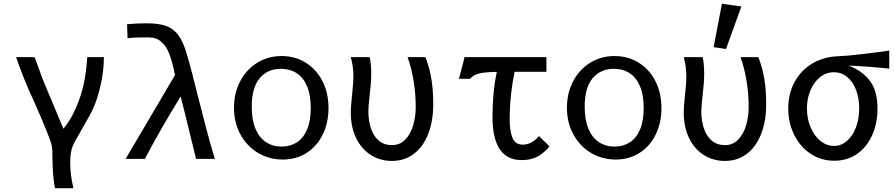

<svg xmlns="http://www.w3.org/2000/svg" viewBox="-20 -859 4840 1038"><path d="M263.5 -5.5Q263.5 -25 262.8 -43Q262 -61 259.5 -72.5Q255 -97 209.8 -204.5Q164.5 -312 142.5 -357.5Q128.5 -387.5 105.8 -445.5Q83 -503.5 67 -550H167Q178 -523 191 -485.5Q207 -438 221 -406L323 -163Q351.5 -199 369.8 -233Q388 -267 405 -311Q422 -356 433.8 -410.8Q445.5 -465.5 452 -550H541.5Q541.5 -474.5 524 -398.8Q506.5 -323 484 -273Q469.5 -241 423 -161Q381 -89.5 373 -69Q359.5 -35.5 359.5 21.5Q359.5 85.5 377 158.5H277Q269 112.5 266.5 75Q264 37.5 263.5 -5.5Z M846.5 -318 926 -453Q912.5 -522.5 896 -566Q879.5 -609.5 852 -633.2Q824.5 -657 782 -657Q738.5 -657 716.2 -656.2Q694 -655.5 669.5 -652L667 -728Q699.5 -731 721.2 -732Q743 -733 774 -733Q839.5 -733 879.2 -718.2Q919 -703.5 945 -667.8Q971 -632 990.5 -565Q1004 -519 1019.5 -459.2Q1035 -399.5 1049.5 -341Q1076.5 -233.5 1096.8 -157.2Q1117 -81 1141.5 0H1040L1013.5 -108Q977.5 -258 956.5 -337.5Q899.5 -244 855.2 -167.2Q811 -90.5 763 0H659Q776 -197 846.5 -318Z M1245 -276.5Q1245 -355 1278 -418.8Q1311 -482.5 1369.8 -519.2Q1428.5 -556 1502.5 -556Q1575.5 -556 1633.2 -520Q1691 -484 1723.5 -420Q1756 -356 1756 -275Q1756 -196 1725.2 -132.5Q1694.5 -69 1638.2 -32.8Q1582 3.5 1508.5 3.5Q1435.5 3.5 1375.2 -32.2Q1315 -68 1280 -132Q1245 -196 1245 -276.5ZM1660 -275.5Q1660 -346 1639.8 -393.2Q1619.5 -440.5 1583.2 -463.8Q1547 -487 1498.5 -487Q1427 -487 1384 -436.2Q1341 -385.5 1341 -281.5Q1341 -211 1361.2 -162.8Q1381.5 -114.5 1418 -90.5Q1454.5 -66.5 1502.5 -66.5Q1548.5 -66.5 1584 -88.8Q1619.5 -111 1639.8 -158Q1660 -205 1660 -275.5Z M1876.5 -250Q1876.5 -272 1878.8 -297.5Q1881 -323 1883.5 -347Q1886 -371.5 1888.2 -397Q1890.5 -422.5 1890.5 -445Q1890.5 -500.5 1876.5 -550H1979Q1987 -510 1987 -461Q1987 -413.5 1978 -338.5Q1971.5 -283 1971.5 -258Q1971.5 -209 1984.5 -167.5Q1997.5 -126 2026.2 -100.2Q2055 -74.5 2099.5 -74.5Q2143 -74.5 2172 -105.5Q2201 -136.5 2214.2 -183.5Q2227.5 -230.5 2227.5 -280Q2227.5 -351.5 2216.2 -420.8Q2205 -490 2183.5 -550H2280Q2301.5 -494.5 2311.8 -434.5Q2322 -374.5 2322 -300V-284Q2320.5 -197 2293 -130Q2265.5 -63 2215.8 -26Q2166 11 2099 11Q2035 11 1984.5 -21.2Q1934 -53.5 1905.2 -112.8Q1876.5 -172 1876.5 -250Z M2473.5 -480Q2485.5 -522.5 2491 -550H2934V-471H2762Q2750.5 -417 2744 -359.2Q2737.5 -301.5 2736 -251Q2735.5 -239 2735.5 -214Q2735.5 -152 2750.2 -114.5Q2765 -77 2806.5 -77Q2831.5 -77 2854.8 -90Q2878 -103 2893.5 -123.5L2950.5 -68Q2925 -35 2889 -14.2Q2853 6.5 2800.5 6.5Q2642.5 6.5 2642.5 -227.5Q2642.5 -360.5 2666 -470.5Q2604 -469.5 2570.8 -461.8Q2537.5 -454 2522 -433H2461Z M3045 -276.5Q3045 -355 3078 -418.8Q3111 -482.5 3169.8 -519.2Q3228.5 -556 3302.5 -556Q3375.5 -556 3433.2 -520Q3491 -484 3523.5 -420Q3556 -356 3556 -275Q3556 -196 3525.2 -132.5Q3494.5 -69 3438.2 -32.8Q3382 3.5 3308.5 3.5Q3235.5 3.5 3175.2 -32.2Q3115 -68 3080 -132Q3045 -196 3045 -276.5ZM3460 -275.5Q3460 -346 3439.8 -393.2Q3419.5 -440.5 3383.2 -463.8Q3347 -487 3298.5 -487Q3227 -487 3184 -436.2Q3141 -385.5 3141 -281.5Q3141 -211 3161.2 -162.8Q3181.5 -114.5 3218 -90.5Q3254.5 -66.5 3302.5 -66.5Q3348.5 -66.5 3384 -88.8Q3419.5 -111 3439.8 -158Q3460 -205 3460 -275.5Z M3676.5 -250Q3676.5 -272 3678.8 -297.5Q3681 -323 3683.5 -347Q3686 -371.5 3688.2 -397Q3690.5 -422.5 3690.5 -445Q3690.5 -500.5 3676.5 -550H3779Q3787 -510 3787 -461Q3787 -413.5 3778 -338.5Q3771.5 -283 3771.5 -258Q3771.5 -209 3784.5 -167.5Q3797.5 -126 3826.2 -100.2Q3855 -74.5 3899.5 -74.5Q3943 -74.5 3972 -105.5Q4001 -136.5 4014.2 -183.5Q4027.5 -230.5 4027.5 -280Q4027.5 -351.5 4016.2 -420.8Q4005 -490 3983.5 -550H4080Q4101.5 -494.5 4111.8 -434.5Q4122 -374.5 4122 -300V-284Q4120.5 -197 4093 -130Q4065.5 -63 4015.8 -26Q3966 11 3899 11Q3835 11 3784.5 -21.2Q3734 -53.5 3705.2 -112.8Q3676.5 -172 3676.5 -250ZM3988 -824 3905 -594 3838 -604 3883 -839Z M4241.5 -272.5Q4241.5 -353 4276 -416.2Q4310.5 -479.5 4372.2 -516Q4434 -552.5 4513 -555Q4552.5 -556 4641.2 -566.5Q4730 -577 4787.5 -585.5V-488Q4673 -500 4567 -504.5Q4641 -477 4682.5 -422.5Q4724 -368 4724 -272Q4724 -193 4695.5 -128.8Q4667 -64.5 4614 -27.2Q4561 10 4490.5 10Q4419.5 10 4362.8 -27.5Q4306 -65 4273.8 -129.8Q4241.5 -194.5 4241.5 -272.5ZM4625 -273.5Q4625 -329 4607.8 -373.5Q4590.5 -418 4559.5 -443.2Q4528.5 -468.5 4488.5 -468.5Q4447.5 -468.5 4414.2 -442.5Q4381 -416.5 4361.8 -371.8Q4342.5 -327 4342.5 -272.5Q4342.5 -217.5 4362.2 -171Q4382 -124.5 4415.5 -97.2Q4449 -70 4488.5 -70Q4527.5 -70 4558.8 -97Q4590 -124 4607.5 -170.5Q4625 -217 4625 -273.5Z"/></svg>

Font: JuliaMono Medium
Style: Regular
Weight: 500
Monospace: yes
Designer: cormullion
Foundry: corm
Version: Version 0.054; ttfautohint (v1.8.4)